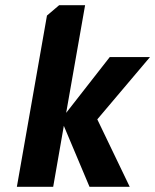

<svg xmlns="http://www.w3.org/2000/svg" viewBox="-20 -720 598 740"><path d="M45 0 161 -660 208 -700H308L235 -285L403 -500H558L355 -260L480 0H325L226 -235L185 0Z"/></svg>

Font: Scada
Style: Bold Italic
Weight: 700
Italic angle: -10°
Version: Version 4.000